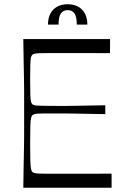

<svg xmlns="http://www.w3.org/2000/svg" viewBox="-20 -884 593 904"><path d="M89.7 0Q90.7 -72 91.6 -118Q92.6 -164 93.1 -194.5Q93.6 -225 93.6 -247.5Q93.6 -270 93.6 -293.5Q93.6 -317 93.6 -350Q93.6 -383 93.6 -406.5Q93.6 -430 93.6 -452.5Q93.6 -475 93.1 -505.5Q92.6 -536 91.6 -582Q90.7 -628 89.7 -700H498.3L497.9 -633.7Q474.7 -633.8 451 -633.9Q427.3 -634 402 -634.1Q376.7 -634.1 349.9 -634.1Q323.1 -634.1 294 -634.1Q242.1 -634.1 211.4 -634.1Q180.7 -634 165.1 -633.4Q149.6 -632.8 143.1 -631.2Q136.6 -629.6 133.3 -627.1Q128.6 -623.4 126.1 -614.4Q123.7 -605.4 122.8 -581.8Q121.9 -558.3 121.9 -509.7Q121.9 -462 122.8 -438Q123.7 -414 126.1 -405.1Q128.6 -396.1 133.3 -392.3Q137.7 -388.9 147 -387.6Q156.3 -386.4 180.9 -385.9Q205.4 -385.3 253.7 -385.3Q279.6 -385.3 296.1 -385.3Q312.6 -385.3 332.3 -385.8Q352 -386.3 384.9 -386.8Q417.9 -387.3 475.7 -388.3V-346.7Q417.9 -347.7 384.9 -348.2Q352 -348.7 332.3 -349.2Q312.6 -349.7 296.1 -349.7Q279.6 -349.7 253.7 -349.7Q205.4 -349.7 181 -349.6Q156.6 -349.6 147.4 -347.9Q138.3 -346.1 133.6 -342.6Q128.7 -338.7 126.3 -328.6Q123.9 -318.4 122.9 -291.3Q121.9 -264.1 121.9 -208Q121.9 -151.7 122.9 -124.6Q123.9 -97.4 126.3 -87.4Q128.7 -77.4 133.6 -73.4Q137.1 -70.9 143.6 -69.1Q150 -67.3 165.5 -66.7Q181 -66 211.6 -65.9Q242.1 -65.9 294 -65.9Q324.3 -65.9 352.1 -65.9Q379.9 -65.9 405.2 -65.9Q430.6 -66 455.6 -66.2Q480.6 -66.3 505.4 -66.4V0ZM205.9 -768.3Q205.9 -798.6 217.3 -820Q228.7 -841.4 249.4 -852.7Q270 -864 298.6 -864Q327.1 -864 347.8 -852.7Q368.4 -841.4 379.9 -820Q391.3 -798.6 391.3 -768.3H341.6Q341.6 -803.4 331.1 -819.9Q320.6 -836.3 298.6 -836.3Q276.6 -836.3 266.1 -819.9Q255.6 -803.4 255.6 -768.3Z"/></svg>

Font: Ojuju ExtraLight
Style: Regular
Weight: 200
Designer: Chisaokwu Joboson, Mirko Velimirovic
Foundry: Udi Foundry
Version: Version 1.000